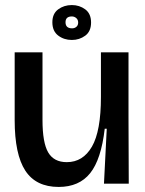

<svg xmlns="http://www.w3.org/2000/svg" viewBox="-20 -726 572 759"><path d="M212 13Q122 13 80 -51.5Q38 -116 38 -251V-519H148V-252Q148 -162 170.5 -123.5Q193 -85 244 -85Q308 -85 343.5 -146.5Q379 -208 379 -343V-519H488V-258L489 0H391L402 -217H394Q380 -96 336.5 -41.5Q293 13 212 13ZM264 -568Q233 -568 210 -585.5Q187 -603 187 -638Q187 -672 210 -689Q233 -706 264 -706Q294 -706 317 -689Q340 -672 340 -637Q340 -602 317 -585Q294 -568 264 -568ZM265 -614Q275 -614 282 -620Q289 -626 289 -637Q289 -648 281.5 -654.5Q274 -661 264 -661Q239 -661 239 -638Q239 -614 265 -614Z"/></svg>

Font: Bricolage Grotesque 96pt Medium
Style: Regular
Weight: 500
Designer: Mathieu Triay
Foundry: Atelier Triay
Version: Version 1.001; ttfautohint (v1.8.4.7-5d5b);gftools[0.9.33.de